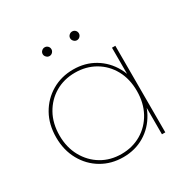

<svg xmlns="http://www.w3.org/2000/svg" viewBox="-156 -841 984 993"><g transform="rotate(-30 335.5 -345.0)"><path d="M305 3Q234 3 177 -30.5Q120 -64 87 -123.5Q54 -183 54 -259Q54 -336 87 -394.5Q120 -453 177 -486.5Q234 -520 305 -520Q376 -520 432 -486.5Q488 -453 520.5 -394.5Q553 -336 553 -259Q553 -183 520.5 -123.5Q488 -64 432 -30.5Q376 3 305 3ZM305 -16Q371 -16 423.5 -47Q476 -78 506 -133Q536 -188 536 -259Q536 -331 506 -385.5Q476 -440 423.5 -470.5Q371 -501 305 -501Q239 -501 187 -470.5Q135 -440 104.5 -385.5Q74 -331 74 -259Q74 -188 104.5 -133Q135 -78 187 -47Q239 -16 305 -16ZM536 0V-190L546 -260L536 -330V-517H556V0ZM399 -641Q389 -641 381 -649Q373 -657 373 -667Q373 -678 381 -685.5Q389 -693 399 -693Q410 -693 417.5 -685.5Q425 -678 425 -667Q425 -657 417.5 -649Q410 -641 399 -641ZM235 -641Q225 -641 217 -649Q209 -657 209 -667Q209 -678 217 -685.5Q225 -693 235 -693Q246 -693 253.5 -685.5Q261 -678 261 -667Q261 -657 253.5 -649Q246 -641 235 -641Z"/></g></svg>

Font: Montserrat Alternates Thin
Style: Regular
Weight: 100
Designer: Julieta Ulanovsky
Foundry: Julieta Ulanovsky
Version: Version 9.000